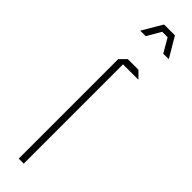

<svg xmlns="http://www.w3.org/2000/svg" viewBox="-240 -661 651 651"><g transform="rotate(45 85.5 -335.0)"><path d="M50 0V-477L73 -500H124L147 -477V-476H74V0ZM64 -648 77 -670H129L142 -648L171 -599V-598H145L116 -648H90L61 -598H35V-599Z"/></g></svg>

Font: Foldit Thin Thin
Style: Regular
Weight: 250
Version: Version 1.003